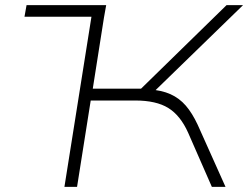

<svg xmlns="http://www.w3.org/2000/svg" viewBox="-20 -725 963 745"><path d="M75 -660 83 -705H392L384 -660ZM230 0 342 -705H391L340 -381H546L512 -366L859 -705H923L568 -360L559 -378Q607 -375 641.5 -359.5Q676 -344 701 -315Q726 -286 747 -241L855 0H802L710 -210Q680 -277 633 -306Q586 -335 505 -335H332L279 0Z"/></svg>

Font: Nunito Sans 10pt Expanded ExtraLight
Style: Italic
Weight: 250
Width: 7
Italic angle: -9°
Designer: Vernon Adams
Foundry: Vernon Adams
Version: Version 3.101;gftools[0.9.27]